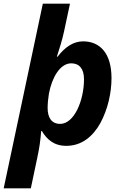

<svg xmlns="http://www.w3.org/2000/svg" viewBox="-53 -780 668 1040"><path d="M114 240 149 74C160 23 166 -17 170 -70H174C201 -25 239 10 306 10C389 10 450 -40 491 -114C531 -188 551 -277 551 -357C551 -492 488 -556 397 -556C347 -556 301 -528 259 -473H255C268 -512 285 -567 294 -610L326 -760H179L-33 240ZM273 -109C226 -109 205 -143 205 -195C205 -220 208 -248 212 -273C228 -359 272 -437 333 -437C376 -437 402 -408 402 -351C402 -236 349 -109 273 -109Z"/></svg>

Font: BC Sans
Style: Bold Italic
Weight: 700
Italic angle: -12°
Designer: Monotype Design Team
Province of B.C.
Foundry: Monotype Imaging Inc.
Version: Version 2.000;GOOG;noto-source:20170915:90ef993387c0